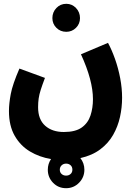

<svg xmlns="http://www.w3.org/2000/svg" viewBox="-20 -781 712 1008"><path d="M328 -614Q297 -614 276 -635Q255 -656 255 -686Q255 -717 276 -739Q297 -761 328 -761Q358 -761 379 -739Q400 -717 400 -686Q400 -656 379 -635Q358 -614 328 -614ZM27 -198Q27 -237 36.5 -287.5Q46 -338 82 -421L216 -372Q202 -335 194 -310Q186 -285 183 -264Q180 -243 180 -218Q180 -154 217 -121Q254 -88 315 -88Q376 -88 409 -111.5Q442 -135 455 -174.5Q468 -214 468 -260Q468 -359 405 -496L547 -556Q567 -519 584 -471Q601 -423 611 -370.5Q621 -318 621 -268Q621 -217 610 -167Q599 -117 574 -73Q549 -29 506.5 3Q464 35 402 49Q423 76 423 110Q423 150 395 178.5Q367 207 327 207Q286 207 258.5 178.5Q231 150 231 110Q231 79 248 54Q187 44 137 14Q87 -16 57 -68.5Q27 -121 27 -198ZM327 141Q341 141 350.5 132.5Q360 124 360 110Q360 95 350.5 86.5Q341 78 327 78Q313 78 303.5 87Q294 96 294 110Q294 124 303.5 132.5Q313 141 327 141Z"/></svg>

Font: Noto Sans Arabic UI Cn XBd
Style: Regular
Weight: 800
Width: 3
Designer: Monotype Design Team, Nadine Chahine and Nizar Qandah
Foundry: Monotype Imaging Inc.
Version: Version 2.010; ttfautohint (v1.8.4.7-5d5b)